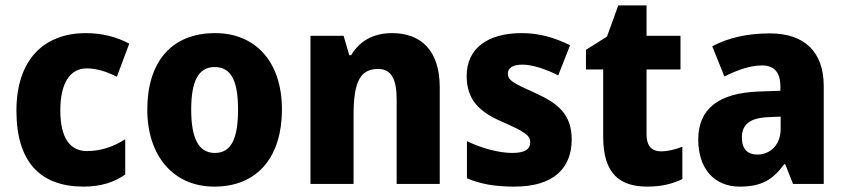

<svg xmlns="http://www.w3.org/2000/svg" viewBox="-20 -683 3140 713"><path d="M290 10C354 10 404 -6 445 -35V-166C402 -138 353 -122 303 -122C241 -122 204 -169 204 -273C204 -376 241 -429 302 -429C340 -429 376 -417 414 -398L460 -521C415 -545 361 -560 299 -560C141 -560 41 -459 41 -272C41 -77 134 10 290 10Z M1027 -276C1027 -458 925 -560 779 -560C615 -560 527 -451 527 -276C527 -105 623 10 776 10C941 10 1027 -106 1027 -276ZM690 -276C690 -380 716 -434 777 -434C840 -434 864 -380 864 -276C864 -171 840 -115 778 -115C716 -115 690 -172 690 -276Z M1436 -560C1367 -560 1315 -531 1284 -478H1277L1256 -550H1133V0H1293V-253C1293 -371 1313 -427 1384 -427C1434 -427 1453 -388 1453 -313V0H1613V-359C1613 -495 1544 -560 1436 -560Z M2103 -165C2103 -256 2055 -298 1969 -337C1884 -375 1866 -385 1866 -410C1866 -431 1885 -443 1920 -443C1957 -443 2008 -426 2053 -403L2097 -515C2038 -544 1982 -560 1917 -560C1792 -560 1713 -504 1713 -401C1713 -315 1757 -269 1842 -232C1929 -194 1949 -180 1949 -155C1949 -128 1928 -115 1882 -115C1835 -115 1768 -132 1714 -159V-21C1768 2 1822 10 1891 10C2034 10 2103 -57 2103 -165Z M2434 -121C2400 -121 2381 -142 2381 -183V-425H2507V-550H2381V-663H2276L2234 -547L2156 -498V-425H2220V-175C2220 -37 2282 10 2384 10C2439 10 2478 -1 2514 -18V-138C2487 -128 2461 -121 2434 -121Z M2839 -559C2754 -559 2682 -542 2625 -511L2670 -399C2720 -424 2768 -440 2809 -440C2853 -440 2878 -417 2878 -361V-346L2795 -343C2650 -337 2573 -280 2573 -165C2573 -57 2632 10 2727 10C2809 10 2850 -16 2892 -73H2896L2925 0H3039V-363C3039 -492 2966 -559 2839 -559ZM2834 -248 2879 -250V-204C2879 -146 2841 -109 2792 -109C2757 -109 2735 -129 2735 -172C2735 -220 2763 -245 2834 -248Z"/></svg>

Font: Noto Sans Lao SemiCondensed ExtraBold
Style: Regular
Weight: 800
Width: 4
Designer: Monotype Design Team
Foundry: Monotype Imaging Inc.
Version: Version 2.003